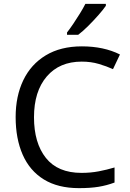

<svg xmlns="http://www.w3.org/2000/svg" viewBox="-20 -964 672 994"><path d="M403 -645Q288 -645 222 -568Q156 -491 156 -357Q156 -224 217.5 -146.5Q279 -69 402 -69Q449 -69 491 -77Q533 -85 573 -97V-19Q533 -4 490.5 3Q448 10 389 10Q280 10 207 -35Q134 -80 97.5 -163Q61 -246 61 -358Q61 -466 100.5 -548.5Q140 -631 217 -677.5Q294 -724 404 -724Q517 -724 601 -682L565 -606Q532 -621 491.5 -633Q451 -645 403 -645ZM528 -934Q516 -916 491 -887.5Q466 -859 437.5 -830.5Q409 -802 385 -784H327V-796Q342 -815 359.5 -841Q377 -867 394 -894.5Q411 -922 422 -944H528Z"/></svg>

Font: Noto Sans Tagbanwa
Style: Regular
Weight: 400
Designer: Monotype Design Team
Foundry: Monotype Imaging Inc.
Version: Version 2.001; ttfautohint (v1.8.4.7-5d5b)